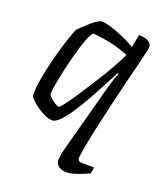

<svg xmlns="http://www.w3.org/2000/svg" viewBox="-131 -586 740 873"><g transform="rotate(20 239.0 -150.0)"><path d="M292 200Q272 200 256 189.5Q240 179 240 157Q240 154 243 135Q246 116 253 91L339 -229Q347 -257 353.5 -276Q360 -295 364 -301L359 -304Q341 -270 319.5 -229Q298 -188 275 -147.5Q252 -107 229.5 -73.5Q207 -40 187 -20Q167 0 152 0Q136 0 116 -9Q96 -18 77.5 -31Q59 -44 46.5 -56.5Q34 -69 32 -75Q31 -111 38.5 -156Q46 -201 57.5 -247Q69 -293 81 -332Q93 -371 102.5 -397Q112 -423 116 -427Q122 -433 134.5 -445Q147 -457 162 -470Q177 -483 190 -491.5Q203 -500 211 -500Q228 -500 256 -491.5Q284 -483 317 -469Q350 -455 379 -437L391 -500Q399 -500 409.5 -498.5Q420 -497 429.5 -493.5Q439 -490 446 -482.5Q453 -475 453 -463Q453 -460 452 -453Q451 -446 449 -439Q444 -416 433 -372.5Q422 -329 408.5 -273.5Q395 -218 381 -159Q367 -100 355 -45Q343 10 335 52.5Q327 95 325 117Q324 126 330 131Q336 136 346 136H404Q404 142 402.5 151.5Q401 161 399 167Q383 174 363.5 182Q344 190 325 195Q306 200 292 200ZM159 -68Q163 -68 177.5 -86.5Q192 -105 213 -136Q234 -167 257.5 -203.5Q281 -240 303.5 -277Q326 -314 343 -345.5Q360 -377 368 -395Q327 -412 281 -422Q235 -432 193 -435Q181 -423 169 -390.5Q157 -358 145.5 -315.5Q134 -273 124.5 -230.5Q115 -188 109.5 -155Q104 -122 104 -109Q109 -100 120 -90.5Q131 -81 142.5 -74.5Q154 -68 159 -68Z"/></g></svg>

Font: Texturina Medium 12pt ExtraLight
Style: Italic
Weight: 250
Italic angle: -11°
Version: Version 1.002